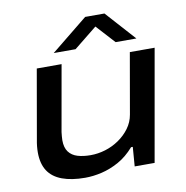

<svg xmlns="http://www.w3.org/2000/svg" viewBox="-82 -802 862 892"><g transform="rotate(-10 349.0 -356.0)"><path d="M249 12Q185 12 140.5 -4.5Q96 -21 74 -55Q52 -89 52 -142Q52 -156 53.5 -171Q55 -186 58 -201L115 -527H232L177 -216Q176 -206 175 -196.5Q174 -187 174 -178Q174 -143 189 -123Q204 -103 230.5 -95Q257 -87 292 -87Q327 -87 361.5 -97.5Q396 -108 426 -128.5Q456 -149 477 -177.5Q498 -206 504 -241L554 -527H671L578 0H484L491 -91H483Q448 -51 408 -29Q368 -7 327.5 2.5Q287 12 249 12ZM205 -584 378 -724H469L595 -584H497L403 -687H436L308 -584Z"/></g></svg>

Font: Archivo Expanded Medium
Style: Italic
Weight: 500
Width: 7
Italic angle: -10°
Designer: Hector Gatti
Foundry: Omnibus-Type
Version: Version 2.001